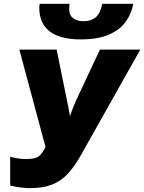

<svg xmlns="http://www.w3.org/2000/svg" viewBox="-20 -973 753 1003"><path d="M137.2 9.8Q111.8 9.8 84 5.9Q56.2 2 33.2 -3.9V-153.8Q51.3 -149.4 71 -145.8Q90.8 -142.1 117.2 -142.1Q163.6 -142.1 182.4 -156.5Q201.2 -170.9 217.8 -205.1L81.1 -713.9H275.9L329.1 -452.1Q333.5 -431.2 338.1 -408Q342.8 -384.8 345.2 -366.2Q352.1 -386.2 360.6 -408Q369.1 -429.7 377.9 -449.2L502 -713.9H712.9L401.9 -161.1Q368.7 -102.1 333 -64.2Q297.4 -26.4 250.7 -8.3Q204.1 9.8 137.2 9.8ZM400.4 -767.1Q295.4 -767.1 240.2 -808.6Q185.1 -850.1 185.1 -933.1Q185.1 -936 185.8 -942.9Q186.5 -949.7 187 -953.1H343.3Q342.8 -947.3 342 -940.4Q341.3 -933.6 341.3 -928.2Q341.3 -893.1 362.3 -877.7Q383.3 -862.3 417 -862.3Q455.6 -862.3 480 -882.6Q504.4 -902.8 514.2 -953.1H676.3Q667 -901.4 636.5 -859.1Q606 -816.9 548.6 -792Q491.2 -767.1 400.4 -767.1Z"/></svg>

Font: Open Sans ExtraBold
Style: Italic
Weight: 800
Italic angle: -12°
Designer: Monotype Design Team
Foundry: Monotype Imaging Inc.
Version: Version 3.000; ttfautohint (v1.8.4)